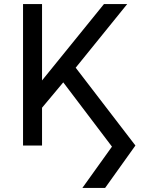

<svg xmlns="http://www.w3.org/2000/svg" viewBox="-20 -720 722 950"><path d="M387.5 210 534 5.5 293 -312.5 188 -187V0H94V-700H188V-322L494.5 -700H609.5L354.5 -385L650 0L500 210Z"/></svg>

Font: Geologica Roman Light
Style: Regular
Weight: 300
Designer: Sindre Bremnes, Frode Helland
Foundry: Monokrom Skriftforlag AS
Version: Version 1.010;gftools[0.9.28]